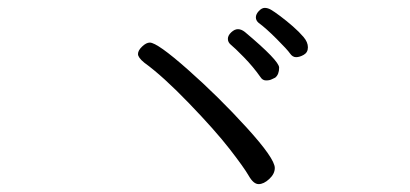

<svg xmlns="http://www.w3.org/2000/svg" viewBox="-20 -641 1040 487"><path d="M346 -482Q330 -495 330 -504Q330 -513 340.5 -523Q351 -533 360 -533Q379 -533 456.5 -464.5Q534 -396 605.5 -317.5Q677 -239 677 -215Q677 -200 663 -187Q649 -174 636 -174Q623 -174 611 -195Q599 -216 562.5 -263Q526 -310 459.5 -379Q393 -448 346 -482ZM678 -444Q675 -443 669.5 -440Q664 -437 655 -437Q646 -437 641 -445Q622 -472 598.5 -496Q575 -520 565 -528Q558 -534 558 -542.5Q558 -551 566.5 -559Q575 -567 583.5 -567Q592 -567 601 -560Q688 -487 688 -469.5Q688 -452 678 -444ZM636 -583Q629 -589 629 -597Q629 -605 636.5 -613Q644 -621 651.5 -621Q659 -621 667 -616.5Q675 -612 691 -600Q707 -588 723 -574Q739 -560 750 -547Q761 -534 761 -521Q761 -508 750.5 -502Q740 -496 731 -496Q722 -496 715.5 -505.5Q709 -515 681.5 -542.5Q654 -570 636 -583Z"/></svg>

Font: LXGW Bright GB
Style: Regular
Weight: 400
Designer: Christian Thalmann (Catharsis Fonts)
Foundry: LXGW / Christian Thalmann (Catharsis Fonts) / Fontworks Inc.
Version: Version 5.510